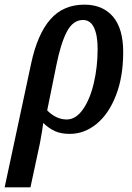

<svg xmlns="http://www.w3.org/2000/svg" viewBox="-53 -566 569 826"><path d="M81 -293Q108 -419 163.5 -482.5Q219 -546 310 -546Q389 -546 433 -494.5Q477 -443 477 -342Q477 -236 446 -156Q415 -76 362.5 -33Q310 10 247 10Q209 10 183 -2Q157 -14 133 -37Q129 -4 119 49L78 240H-33ZM367 -356Q367 -414 351.5 -447Q336 -480 304 -480Q261 -480 234.5 -429.5Q208 -379 189 -283L150 -91Q189 -52 234 -52Q273 -52 303.5 -95Q334 -138 350.5 -208Q367 -278 367 -356Z"/></svg>

Font: Noto Serif CondSemiBold
Style: Italic
Weight: 600
Width: 3
Italic angle: -12°
Designer: Monotype Design Team
Foundry: Monotype Imaging Inc.
Version: Version 1.001